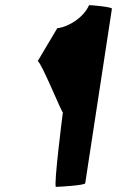

<svg xmlns="http://www.w3.org/2000/svg" viewBox="-20 -728 456 748"><path d="M127 -490C142 -484 223 -282 225 -291C224 -284 188 0 198 0C208 0 311 -6 312 -14L416 -694C417 -701 337 -708 327 -708C307 -662 251 -624 203 -618Z"/></svg>

Font: Ampere
Style: UltExtIta
Weight: 400
Version: Version 1